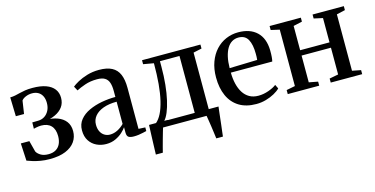

<svg xmlns="http://www.w3.org/2000/svg" viewBox="-73 -891 2779 1424"><g transform="rotate(-15 1317.0 -179.0)"><path d="M211 9Q173 9 140.2 3.2Q107.5 -2.5 82 -10.5Q56.5 -18.5 39.5 -25L32.5 -159H98L120 -74Q128 -57.5 151 -43Q174 -28.5 211 -28.5Q245 -28.5 268 -42.2Q291 -56 302.5 -81.2Q314 -106.5 314 -140.5Q314 -193 287.5 -220.5Q261 -248 211.5 -248Q204 -248 192.8 -246.8Q181.5 -245.5 171 -243.2Q160.5 -241 154 -239L155 -287.5L202 -288.5Q228.5 -289 249.8 -302.8Q271 -316.5 284 -341.2Q297 -366 297 -399.5Q297 -430.5 286 -452.2Q275 -474 255.2 -485.2Q235.5 -496.5 209 -496.5Q182.5 -496.5 159.5 -486.8Q136.5 -477 127 -463L112 -363.5H49L45 -509Q66 -509.5 84.2 -513.2Q102.5 -517 121.8 -522Q141 -527 165 -530.8Q189 -534.5 221.5 -534.5Q283 -534.5 324.5 -519.5Q366 -504.5 387.2 -476.5Q408.5 -448.5 408.5 -409Q408.5 -368.5 387.5 -339.8Q366.5 -311 329 -293.5Q291.5 -276 243 -270L254.5 -280.5Q306 -280.5 346 -265.8Q386 -251 408.5 -221.5Q431 -192 431 -147.5Q431 -102 406.5 -66.8Q382 -31.5 333.2 -11.2Q284.5 9 211 9Z M644.5 9.5Q605.5 9.5 571.5 -6.5Q537.5 -22.5 516.5 -54.8Q495.5 -87 495.5 -135Q495.5 -182.5 522.8 -216Q550 -249.5 594.8 -270.2Q639.5 -291 693 -300.8Q746.5 -310.5 799 -310.5V-357.5Q799 -395 790.5 -420.5Q782 -446 760.8 -459.2Q739.5 -472.5 701 -472.5Q649 -472.5 608 -458.2Q567 -444 540.5 -430L522.5 -463.5Q537.5 -476.5 568.2 -493.5Q599 -510.5 641.2 -523.2Q683.5 -536 733 -536Q794 -536 831.5 -516.2Q869 -496.5 886.2 -456Q903.5 -415.5 903.5 -352.5V-37.5L955 -35V-7Q944.5 -4.5 928.2 -0.8Q912 3 893.5 5.5Q875 8 857 8Q830 8 816.5 -0.5Q803 -9 803 -35.5V-77Q793 -61.5 771 -41Q749 -20.5 717 -5.5Q685 9.5 644.5 9.5ZM689 -51Q719.5 -51 748 -65.5Q776.5 -80 799 -103.5V-274Q739.5 -274 696.5 -258.5Q653.5 -243 630 -214.8Q606.5 -186.5 606.5 -148.5Q606.5 -117.5 617.5 -95.8Q628.5 -74 647.5 -62.5Q666.5 -51 689 -51Z M1024 0V-40.5L1038 -43.5Q1063.5 -64.5 1082.5 -102.2Q1101.5 -140 1114.5 -194.5Q1127.5 -249 1133.8 -320Q1140 -391 1140 -478L1060.5 -492V-522.5H1509V-492L1444.5 -478V0ZM1102 -44H1337V-481H1187V-439Q1187 -365.5 1180.5 -301.8Q1174 -238 1162.2 -186.5Q1150.5 -135 1135.2 -98.8Q1120 -62.5 1102 -44ZM978.5 180Q979.5 145.5 980.8 108.2Q982 71 983.5 32Q985 -7 986.5 -45.5H1130.5L1083 -4Q1078.5 10 1071.8 33.8Q1065 57.5 1057.2 85Q1049.5 112.5 1042.8 137.8Q1036 163 1032 180ZM1442.5 180Q1440 159 1436.5 133.8Q1433 108.5 1429.5 83.2Q1426 58 1422.2 35.8Q1418.5 13.5 1416 -1.5L1383.5 -44H1519.5Q1517 -24.5 1514.5 -1.8Q1512 21 1509.2 45.2Q1506.5 69.5 1503.8 93.2Q1501 117 1498.2 139.2Q1495.5 161.5 1493.5 180Z M1797 11Q1718 11 1664.8 -22Q1611.5 -55 1584.5 -115.2Q1557.5 -175.5 1557.5 -256.5Q1557.5 -322.5 1576.8 -374.8Q1596 -427 1629.8 -463.5Q1663.5 -500 1707.8 -519Q1752 -538 1802 -538Q1892.5 -538 1944 -489.2Q1995.5 -440.5 1997.5 -348.5Q1998 -317.5 1996.2 -297.2Q1994.5 -277 1991 -263H1673Q1673.5 -216 1683 -176.2Q1692.5 -136.5 1711.2 -107Q1730 -77.5 1758.8 -61Q1787.5 -44.5 1827.5 -44.5Q1866.5 -44.5 1905.8 -58.5Q1945 -72.5 1967 -90L1982 -59Q1965 -41.5 1936 -25.5Q1907 -9.5 1871 0.8Q1835 11 1797 11ZM1673 -297.5 1886 -303.5Q1887.5 -315 1887.8 -327.2Q1888 -339.5 1888 -351Q1888 -420.5 1866.5 -460.2Q1845 -500 1794 -500Q1766 -500 1743.8 -486.5Q1721.5 -473 1706 -447Q1690.5 -421 1682 -383.5Q1673.5 -346 1673 -297.5Z M2039.5 0V-31L2106 -44V-477L2040 -492V-522.5H2280V-492L2212.5 -477V-290.5H2438V-477L2370 -492V-522.5H2610V-492L2544.5 -477V-44L2611 -31V0H2369.5V-31L2438 -44V-249.5H2212.5V-44L2281 -31V0Z"/></g></svg>

Font: Merriweather 96pt Medium
Style: Regular
Weight: 500
Version: Version 2.100